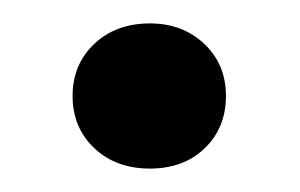

<svg xmlns="http://www.w3.org/2000/svg" viewBox="-20 -348 256 164"><path d="M42 -266Q42 -293 60.5 -310.5Q79 -328 108 -328Q136 -328 154.5 -310.5Q173 -293 173 -266Q173 -239 155 -221.5Q137 -204 108 -204Q79 -204 60.5 -221.5Q42 -239 42 -266Z"/></svg>

Font: Fahkwang SemiBold
Style: Regular
Weight: 600
Designer: Suppakit Chalermlarp | Katatrad Co.,Ltd.
Foundry: Cadson Demak Co.,Ltd.
Version: Version 1.000; ttfautohint (v1.6)